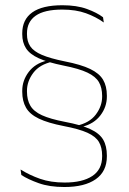

<svg xmlns="http://www.w3.org/2000/svg" viewBox="-20 -668 505 751"><path d="M301 -163 278.5 -176Q330 -187 354.8 -220Q379.5 -253 379.5 -290V-293Q379.5 -324.5 367 -346.5Q354.5 -368.5 322 -384Q289.5 -399.5 228.5 -411.5Q167 -424 131.8 -440Q96.5 -456 81.8 -479Q67 -502 67 -534V-537.5Q67 -591.5 106.2 -619.5Q145.5 -647.5 224 -647.5Q280 -647.5 319.8 -633Q359.5 -618.5 383 -600.5L386 -580Q355.5 -602 316.2 -616.2Q277 -630.5 223.5 -630.5Q153.5 -630.5 119.5 -606.5Q85.5 -582.5 85.5 -537.5V-534Q85.5 -505.5 98.8 -486.2Q112 -467 144.2 -453.2Q176.5 -439.5 233 -428Q297 -415.5 332.8 -398.2Q368.5 -381 383.2 -356Q398 -331 398 -294V-290Q398 -250 372.8 -216.8Q347.5 -183.5 301 -172ZM163.5 -438.5 186 -427Q135 -416 110.2 -383Q85.5 -350 85.5 -313V-310Q85.5 -277 98.8 -254.5Q112 -232 144.2 -217.2Q176.5 -202.5 233.5 -191.5Q297.5 -179.5 333.2 -163Q369 -146.5 383.5 -121.8Q398 -97 398 -59.5V-56.5Q398 2.5 354.5 33Q311 63.5 232 63.5Q173.5 63.5 131.5 48.5Q89.5 33.5 63.5 16.5L60.5 -5Q95.5 17 137 31.5Q178.5 46 233 46Q302.5 46 341 20.5Q379.5 -5 379.5 -56.5V-59.5Q379.5 -91 367 -112.5Q354.5 -134 322 -148.8Q289.5 -163.5 229 -175Q167.5 -187 132 -204Q96.5 -221 81.8 -246.8Q67 -272.5 67 -309V-313Q67 -353 92.2 -386.5Q117.5 -420 163.5 -431Z"/></svg>

Font: Anek Kannada Thin
Style: Regular
Weight: 250
Version: Version 1.003